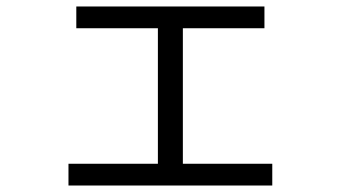

<svg xmlns="http://www.w3.org/2000/svg" viewBox="-20 -573 1040 586"><path d="M212.9 -553.2H787.1V-486.8H538.1V-73.2H811V-6.8H189V-73.2H461.9V-486.8H212.9Z"/></svg>

Font: WebKoruri
Style: Regular
Weight: 400
Foundry: lindwurm / mohemohe
Version: Version 1.00